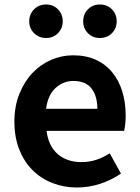

<svg xmlns="http://www.w3.org/2000/svg" viewBox="-20 -820 621 854"><path d="M322 14Q264 14 213 -6Q162 -26 124.5 -63.5Q87 -101 65.5 -155.5Q44 -210 44 -279Q44 -347 66 -402Q88 -457 124 -495Q160 -533 207 -553.5Q254 -574 305 -574Q363 -574 406.5 -554Q450 -534 479.5 -498Q509 -462 524 -413Q539 -364 539 -306Q539 -286 537 -267.5Q535 -249 532 -238H187Q196 -169 237.5 -134Q279 -99 342 -99Q377 -99 407.5 -109Q438 -119 468 -138L518 -48Q476 -19 425.5 -2.5Q375 14 322 14ZM413 -336Q413 -393 387 -426.5Q361 -460 306 -460Q262 -460 227.5 -429Q193 -398 185 -336ZM185 -651Q153 -651 131.5 -672.5Q110 -694 110 -725Q110 -757 131.5 -778.5Q153 -800 185 -800Q217 -800 238 -778.5Q259 -757 259 -725Q259 -694 238 -672.5Q217 -651 185 -651ZM424 -651Q392 -651 371 -672.5Q350 -694 350 -725Q350 -757 371 -778.5Q392 -800 424 -800Q457 -800 478 -778.5Q499 -757 499 -725Q499 -694 478 -672.5Q457 -651 424 -651Z"/></svg>

Font: Kinto Sans
Style: Bold
Weight: 700
Designer: Authors: Ryoko NISHIZUKA  (kana & ideographs); Paul D. Hunt (Latin, Greek & Cyrillic); Wenlong ZHANG  (bopomofo); Sandol
Foundry: Adobe Systems Incorporated, ookami Inc.
Version: Version 0.001